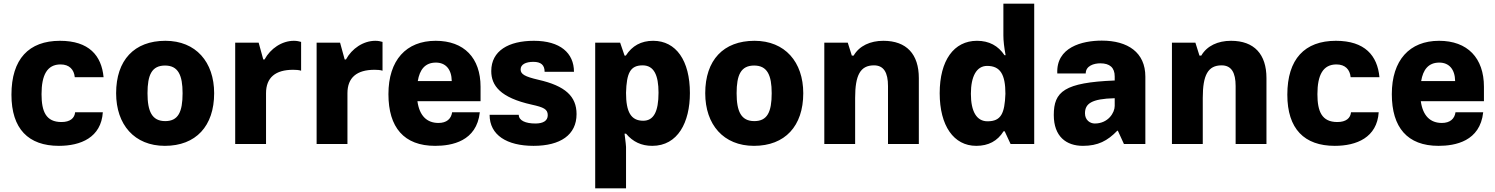

<svg xmlns="http://www.w3.org/2000/svg" viewBox="-20 -780 8097 1040"><path d="M299 10C417 10 528 -35 537 -172H387C384 -140 360 -119 313 -119C229 -119 205 -176 205 -270C205 -373 235 -431 308 -431C356 -431 381 -403 385 -362H541C530 -479 462 -559 305 -559C136 -559 42 -460 42 -267C42 -82 134 10 299 10Z M873 10C1041 10 1140 -97 1140 -275C1140 -444 1041 -559 876 -559C707 -559 609 -454 609 -275C609 -105 708 10 873 10ZM875 -124C803 -124 779 -177 779 -275C779 -374 802 -425 874 -425C945 -425 969 -373 969 -275C969 -173 945 -124 875 -124Z M1254 0H1421V-275C1421 -360 1472 -402 1568 -402C1581 -402 1600 -401 1611 -397V-553C1601 -556 1588 -559 1572 -559C1507 -559 1445 -517 1413 -458H1406L1381 -549H1254Z M1695 0H1862V-275C1862 -360 1913 -402 2009 -402C2022 -402 2041 -401 2052 -397V-553C2042 -556 2029 -559 2013 -559C1948 -559 1886 -517 1854 -458H1847L1822 -549H1695Z M2583 -310C2583 -466 2494 -559 2340 -559C2180 -559 2084 -454 2084 -270C2084 -90 2168 10 2337 10C2427 10 2562 -14 2579 -172H2429C2424 -136 2399 -114 2355 -114C2293 -114 2252 -152 2241 -232H2583ZM2243 -341C2253 -402 2282 -441 2341 -441C2393 -441 2426 -406 2427 -341Z M2870 10C3015 10 3103 -49 3103 -162C3103 -258 3042 -315 2896 -348C2823 -365 2800 -378 2800 -404C2800 -431 2828 -445 2869 -445C2910 -445 2930 -428 2930 -391H3089C3089 -493 3014 -559 2872 -559C2735 -559 2641 -505 2641 -395C2641 -317 2689 -251 2861 -213C2924 -199 2947 -189 2947 -156C2947 -125 2921 -111 2880 -111C2827 -111 2790 -127 2790 -158H2632C2632 -48 2726 10 2870 10Z M3204 240H3371V16C3371 13 3369 -12 3363 -56H3371C3408 -12 3454 10 3513 10C3652 10 3717 -118 3717 -276C3717 -452 3642 -559 3518 -559C3453 -559 3404 -532 3370 -479H3363L3339 -549H3204ZM3464 -126C3398 -126 3371 -173 3371 -277C3374 -385 3394 -426 3461 -426C3522 -426 3547 -373 3547 -278C3547 -174 3520 -126 3464 -126Z M4064 10C4232 10 4331 -97 4331 -275C4331 -444 4232 -559 4067 -559C3898 -559 3800 -454 3800 -275C3800 -105 3899 10 4064 10ZM4066 -124C3994 -124 3970 -177 3970 -275C3970 -374 3993 -425 4065 -425C4136 -425 4160 -373 4160 -275C4160 -173 4136 -124 4066 -124Z M4445 0H4612V-250C4612 -373 4640 -426 4714 -426C4767 -426 4790 -387 4790 -314V0H4957V-357C4957 -486 4891 -559 4765 -559C4694 -559 4635 -532 4604 -479H4594L4572 -549H4445Z M5268 10C5334 10 5383 -16 5416 -69H5422L5454 0H5582V-760H5415V-588C5415 -559 5419 -524 5427 -481H5421C5387 -532 5338 -559 5272 -559C5147 -559 5070 -453 5070 -275C5070 -99 5146 10 5268 10ZM5329 -123C5270 -123 5239 -176 5239 -272C5239 -367 5270 -423 5327 -423C5398 -423 5426 -377 5426 -272C5422 -166 5403 -123 5329 -123Z M5846 10C5927 10 5979 -17 6032 -72H6035L6068 0H6184V-365C6184 -496 6089 -560 5948 -560C5841 -560 5700 -524 5707 -382H5861C5861 -424 5906 -437 5940 -437C5991 -437 6018 -414 6018 -366V-344C5745 -333 5688 -284 5688 -157C5688 -41 5755 10 5846 10ZM5910 -111C5885 -111 5857 -129 5857 -166C5857 -218 5891 -245 6018 -248V-206C6018 -170 5983 -111 5910 -111Z M6328 0H6495V-250C6495 -373 6523 -426 6597 -426C6650 -426 6673 -387 6673 -314V0H6840V-357C6840 -486 6774 -559 6648 -559C6577 -559 6518 -532 6487 -479H6477L6455 -549H6328Z M7210 10C7328 10 7439 -35 7448 -172H7298C7295 -140 7271 -119 7224 -119C7140 -119 7116 -176 7116 -270C7116 -373 7146 -431 7219 -431C7267 -431 7292 -403 7296 -362H7452C7441 -479 7373 -559 7216 -559C7047 -559 6953 -460 6953 -267C6953 -82 7045 10 7210 10Z M8018 -310C8018 -466 7929 -559 7775 -559C7615 -559 7519 -454 7519 -270C7519 -90 7603 10 7772 10C7862 10 7997 -14 8014 -172H7864C7859 -136 7834 -114 7790 -114C7728 -114 7687 -152 7676 -232H8018ZM7678 -341C7688 -402 7717 -441 7776 -441C7828 -441 7861 -406 7862 -341Z"/></svg>

Font: Kathrein 85 Heavy
Style: Regular
Weight: 900
Designer: Lazydogs Typefoundry, based on Open Sans by Ascender Corporation
Foundry: Lazydogs Typefoundry
Version: Version 1.003;PS 001.003;hotconv 1.0.88;makeotf.lib2.5.64775